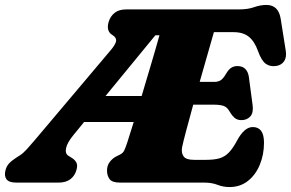

<svg xmlns="http://www.w3.org/2000/svg" viewBox="-60 -738 1176 776"><path d="M765 0H425Q393.5 0 383 -14Q372.5 -28 372.5 -49Q372.5 -68.5 383.2 -83Q394 -97.5 409.5 -105.5L425.5 -113.5Q436.5 -119 441.8 -129.2Q447 -139.5 455 -164Q457.5 -171.5 464 -192.8Q470.5 -214 480.5 -245H280L237.5 -193Q211.5 -161.5 207 -139.2Q202.5 -117 216.5 -108.5L230 -100Q243 -92 248.8 -80.8Q254.5 -69.5 249 -51Q242.5 -27.5 224.5 -13.8Q206.5 0 177 0H5.5Q-24 0 -34 -13.8Q-44 -27.5 -37.5 -51Q-33.5 -66.5 -23 -77.8Q-12.5 -89 6 -101L19.5 -109.5Q33 -118 47.8 -134.2Q62.5 -150.5 80 -171L389 -537Q409.5 -562 409.5 -574.8Q409.5 -587.5 393.5 -597Q368.5 -612.5 379 -649Q386 -672.5 403.5 -686.2Q421 -700 450.5 -700H905.5Q942 -700 967 -709Q992 -718 1017 -718Q1065.5 -718 1074.5 -662L1095 -532.5Q1099 -506.5 1088.5 -490.8Q1078 -475 1057 -471.5Q1032.5 -467.5 1014.8 -479.8Q997 -492 983 -531Q969 -570.5 946 -589.2Q923 -608 884.5 -608H804.5Q797 -581 781 -525.8Q765 -470.5 747 -407H806Q820.5 -407 831.2 -413.2Q842 -419.5 855 -442Q864.5 -458 875.2 -464.5Q886 -471 899.5 -471Q920.5 -471 932 -458.8Q943.5 -446.5 946 -425.5L961 -313Q965 -282 951.5 -267.2Q938 -252.5 915.5 -252.5Q898.5 -252.5 887.8 -262Q877 -271.5 870 -284Q859 -304.5 844.2 -309.8Q829.5 -315 802 -315H721Q705 -257 692.5 -210Q680 -163 676 -143Q672 -120 682 -106Q692 -92 724 -92H773Q806 -92 827.2 -98.2Q848.5 -104.5 865 -121.5Q881.5 -138.5 898.5 -170.5Q927.5 -224.5 961.5 -224.5Q1007 -224.5 1007 -161.5Q1007 -113 990 -72Q973 -31 941.8 -6.5Q910.5 18 867.5 18Q842 18 819 9Q796 0 765 0ZM568 -595.5 366.5 -350H512.5Q530 -409 549.2 -473.5Q568.5 -538 584.5 -595.5Z"/></svg>

Font: Fraunces 9pt SuperSoft Black
Style: Italic
Weight: 900
Italic angle: -16°
Version: Version 1.000;[0bf87f6ff]